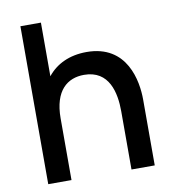

<svg xmlns="http://www.w3.org/2000/svg" viewBox="-81 -791 777 862"><g transform="rotate(-10 307.5 -360.0)"><path d="M449 -265.5V0H555V-300C555 -383.5 527.5 -554.5 341.5 -554.5C263 -554.5 202.5 -525 163 -475.5V-720H69.5V0H175.5V-281C175.5 -409 237.5 -455.5 312.5 -455.5C427.5 -455.5 449 -349.5 449 -265.5Z"/></g></svg>

Font: Eudonet SemiBold
Style: Regular
Weight: 600
Designer: Mikhail Sharanda
Foundry: Mikhail Sharanda
Version: Version 4.503;Glyphs 3.1.2 (3151)